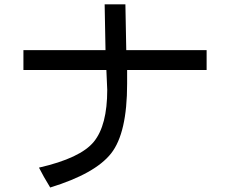

<svg xmlns="http://www.w3.org/2000/svg" viewBox="-20 -793 1040 868"><path d="M914.1 -476.6H554.7V-414.1Q554.7 -191.4 482.4 -99.6Q410.2 -7.8 207 54.7Q175.8 3.9 156.2 -35.2Q343.8 -78.1 404.3 -152.3Q464.8 -226.6 464.8 -386.7L460.9 -476.6H85.9V-566.4H457L453.1 -773.4H546.9L550.8 -566.4H914.1Z"/></svg>

Font: WenQuanYi Micro Hei Mono
Style: Regular
Weight: 400
Foundry: Ascender Corporation
Version: Version 0.2.0-beta